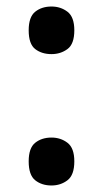

<svg xmlns="http://www.w3.org/2000/svg" viewBox="-20 -561 315 589"><path d="M138 -395Q108 -395 88 -410.5Q68 -426 68 -468Q68 -509 88 -525Q108 -541 138 -541Q166 -541 187 -525Q208 -509 208 -468Q208 -426 187 -410.5Q166 -395 138 -395ZM138 8Q108 8 88 -8Q68 -24 68 -66Q68 -107 88 -123Q108 -139 138 -139Q166 -139 187 -123Q208 -107 208 -66Q208 -24 187 -8Q166 8 138 8Z"/></svg>

Font: Noto Serif Georgian SemiCondensed SemiBold
Style: Regular
Weight: 600
Width: 4
Designer: Monotype Design Team, Akaki Razmadze
Foundry: Google LLC
Version: Version 2.003; ttfautohint (v1.8.4.7-5d5b)